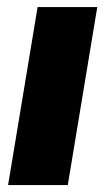

<svg xmlns="http://www.w3.org/2000/svg" viewBox="-20 -536 305 556"><path d="M3.4 0 88.9 -515.6H261.7L176.3 0Z"/></svg>

Font: Inter Display Extra Bold
Style: Italic
Weight: 800
Italic angle: -9.39999°
Designer: Rasmus Andersson
Foundry: rsms
Version: Version 4.000;git-4fc901f